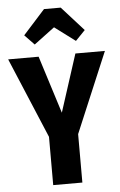

<svg xmlns="http://www.w3.org/2000/svg" viewBox="-72 -988 645 1030"><g transform="rotate(-5 250.5 -472.5)"><path d="M511 -693 329 -261V0H172V-260L-10 -693H154L252 -383L352 -693ZM139 -760 87 -814 205 -945H295L413 -814L361 -760L250 -843Z"/></g></svg>

Font: Fira Sans Extra Condensed
Style: Bold
Weight: 700
Width: 1
Designer: Carrois Corporate & Edenspiekermann AG
Foundry: Carrois Corporate GbR & Edenspiekermann AG
Version: Version 4.203